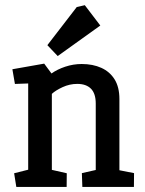

<svg xmlns="http://www.w3.org/2000/svg" viewBox="-20 -738 571 758"><path d="M44.4 0 35.8 -54 91.3 -68V-408.5L38.9 -406.6L28.9 -464.6L154.5 -486.8L183.3 -447.9Q206.1 -464.2 237.9 -474.8Q269.6 -485.3 302.6 -485.3Q346.5 -485.3 380.1 -470.1Q413.7 -454.9 432.5 -424.5Q451.4 -394 451.4 -347.1V-65.9L509.2 -54.5L508.7 0H305.1L303.2 -54.5L358 -66.9V-329.1Q358 -368.7 339.1 -387.8Q320.2 -406.8 285 -406.8Q255.1 -406.8 227.2 -394Q199.3 -381.1 184.7 -367.4V-67.4L243.6 -54L243.1 0ZM207.8 -516.7 167 -559.7 283 -710.2 314.8 -717.5 376 -637.2Z"/></svg>

Font: Kreon Light
Style: Regular
Weight: 300
Designer: Julia Petretta
Foundry: Julia Petretta and Eli Heuer
Version: Version 2.002